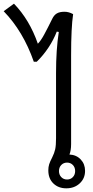

<svg xmlns="http://www.w3.org/2000/svg" viewBox="-98 -1017 505 1045"><path d="M365 -87Q365 -46 336 -19Q307 8 263 8Q220 8 192.5 -18.5Q165 -45 165 -90Q165 -108 169.5 -122.5Q174 -137 186 -160Q198 -184 202.5 -205Q207 -226 207 -265V-620Q207 -747 222 -843L211 -845Q194 -801 166 -758.5Q138 -716 102 -681H86Q28 -847 -78 -956L-22 -997Q63 -909 108 -779Q124 -795 142.5 -829Q161 -863 186 -914Q196 -935 211.5 -944Q227 -953 253 -953Q277 -953 300 -940Q289 -867 289 -716V-678V-233Q289 -198 280 -176Q318 -174 341.5 -149Q365 -124 365 -87ZM311 -86Q311 -106 298.5 -119Q286 -132 267 -132Q248 -132 235.5 -119Q223 -106 223 -86Q223 -66 235.5 -53Q248 -40 267 -40Q286 -40 298.5 -53Q311 -66 311 -86Z"/></svg>

Font: Thasadith
Style: Bold
Weight: 700
Designer: Cadson Demak Co.,Ltd.
Foundry: Cadson Demak Co.,Ltd.
Version: Version 1.000; ttfautohint (v1.6)